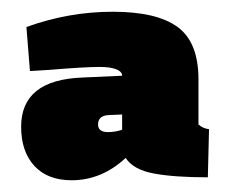

<svg xmlns="http://www.w3.org/2000/svg" viewBox="-20 -686 391 327"><path d="M336 -466 334 -384Q277 -384 242 -390.5Q207 -397 194 -417Q153 -379 102 -379Q61 -379 38.5 -403.5Q16 -428 16 -470Q16 -510 42 -531Q68 -552 121 -554L188 -557Q188 -564 178 -568Q168 -572 150 -572Q124 -572 64 -567L31 -565L25 -640Q97 -666 172 -666Q247 -666 282.5 -640Q318 -614 318 -551V-474Q326 -467 336 -466ZM164 -461Q176 -461 188 -465V-491L165 -490Q147 -489 147 -474Q147 -461 164 -461Z"/></svg>

Font: Cairo Black
Style: Regular
Weight: 900
Designer: Mohamed Gaber, Accademia di Belle Arti di Urbino and others
Foundry: Kief Type Foundry, Accademia di Belle Arti di Urbino and others
Version: Version 3.011